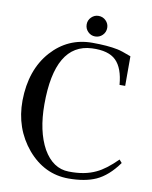

<svg xmlns="http://www.w3.org/2000/svg" viewBox="-94 -917 795 1003"><g transform="rotate(10 304.0 -416.0)"><path d="M585 -128 599 -112Q546 -38 484 -10Q426 16 339 16Q211 16 121 -89Q31 -196 32 -344Q34 -507 123 -607Q210 -704 339 -704Q421 -704 474 -693Q495 -689 547 -669V-512H517Q510 -600 470 -639.5Q430 -679 342 -675Q148 -666 148 -344Q148 -202 198 -111Q250 -21 334 -20Q418 -18 478 -47Q526 -69 585 -128ZM347 -739Q325 -739 309 -755Q293 -771 293 -794Q293 -816 309 -832Q325 -848 347 -848Q370 -848 386 -832Q402 -816 402 -794Q402 -771 386 -755Q370 -739 347 -739Z"/></g></svg>

Font: GFS Didot
Style: Regular
Weight: 400
Designer: Takis Katsoulidis and George D. Matthiopoulos
Foundry: Takis Katsoulidis and George D. Matthiopoulos
Version: Version 1.0